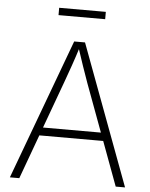

<svg xmlns="http://www.w3.org/2000/svg" viewBox="-59 -943 775 991"><g transform="rotate(5 328.0 -447.0)"><path d="M29.8 0 299.3 -727.5H355.5L626.5 0H578.1L385.7 -519.5Q371.6 -559.1 355.7 -605Q339.8 -650.9 321.3 -708H333Q314.9 -650.4 298.8 -604.2Q282.7 -558.1 268.6 -519.5L78.6 0ZM145.5 -229V-271H510.7V-229ZM448.7 -894V-856H207V-894Z"/></g></svg>

Font: Inter ExtraLight
Style: Regular
Weight: 250
Designer: Rasmus Andersson
Foundry: rsms
Version: Version 4.001;git-66647c0bb